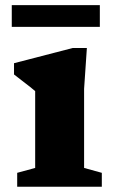

<svg xmlns="http://www.w3.org/2000/svg" viewBox="-20 -706 435 726"><path d="M308.5 -524.5 298 -370V-71L365 -52.5V0H45V-52.5L113 -71V-361.5Q107.5 -366.5 94.2 -377Q81 -387.5 64.5 -400Q48 -412.5 33 -424.5V-467L255 -524.5ZM24.5 -604.5V-686.5H357.5V-604.5Z"/></svg>

Font: Newsreader 7pt
Style: Bold
Weight: 700
Designer: Hugues Gentile
Foundry: Production Type
Version: Version 1.003